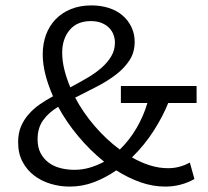

<svg xmlns="http://www.w3.org/2000/svg" viewBox="-20 -680 770 710"><path d="M427 -362H707V-299H602Q583 -251 549 -197.5Q515 -144 468 -98Q501 -79 534.5 -68.5Q568 -58 601 -58Q624 -58 644 -63.5Q664 -69 682 -79L699 -18Q649 10 591 10Q545 10 499.5 -6Q454 -22 410 -50Q371 -23 328 -6.5Q285 10 237 10Q201 10 166.5 -0.5Q132 -11 105.5 -31.5Q79 -52 63 -82.5Q47 -113 47 -154Q47 -187 57.5 -212Q68 -237 86 -257.5Q104 -278 127 -294Q150 -310 176 -324Q158 -365 148 -404Q138 -443 138 -479Q138 -518 150 -551Q162 -584 185.5 -608.5Q209 -633 242.5 -646.5Q276 -660 318 -660Q353 -660 382.5 -650.5Q412 -641 433 -623Q454 -605 466 -580Q478 -555 478 -525Q478 -487 459.5 -458Q441 -429 410 -405Q379 -381 339.5 -360.5Q300 -340 258 -319Q287 -264 330 -214Q373 -164 423 -127Q459 -162 485 -206.5Q511 -251 525 -299H427ZM405 -522Q405 -537 400 -551Q395 -565 384 -576.5Q373 -588 356 -595Q339 -602 316 -602Q265 -602 237.5 -569Q210 -536 210 -485Q210 -455 218 -422.5Q226 -390 240 -357Q272 -374 302 -391.5Q332 -409 355 -429Q378 -449 391.5 -472Q405 -495 405 -522ZM195 -285Q160 -264 139.5 -235.5Q119 -207 119 -165Q119 -135 130 -114Q141 -93 159.5 -79Q178 -65 203 -58.5Q228 -52 255 -52Q284 -52 311.5 -60Q339 -68 365 -82Q313 -124 269.5 -176Q226 -228 195 -285Z"/></svg>

Font: Zilla Slab Regular
Style: Regular
Weight: 400
Designer: Typotheque.com
Foundry: Typotheque type foundry
Version: Version 1.0; 2017